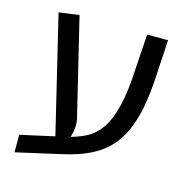

<svg xmlns="http://www.w3.org/2000/svg" viewBox="-97 -689 786 816"><g transform="rotate(15 296.5 -281.5)"><path d="M38 36V-41L240 -86Q284 -97 319.5 -115.5Q355 -134 380.5 -171Q406 -208 422 -272Q438 -336 443 -438L453 -593H545L536 -438Q532 -355 519.5 -291.5Q507 -228 485 -181Q463 -134 429.5 -101Q396 -68 349.5 -46Q303 -24 241 -10ZM196 -42 65 -587 154 -599 257 -173Q262 -153 260 -130.5Q258 -108 250.5 -85.5Q243 -63 231 -42Z"/></g></svg>

Font: Noto Sans Hebrew Thin
Style: Regular
Weight: 400
Version: Version 3.001